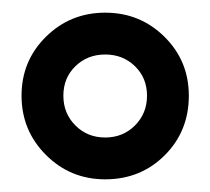

<svg xmlns="http://www.w3.org/2000/svg" viewBox="-20 -675 332 303"><path d="M278 -524Q278 -468 240 -430Q202 -392 146 -392Q91 -392 52.5 -430.5Q14 -469 14 -524Q14 -579 52.5 -617Q91 -655 146 -655Q201 -655 239.5 -617Q278 -579 278 -524ZM193 -570.5Q174 -589 146 -589Q118 -589 99 -570.5Q80 -552 80 -524Q80 -496 99 -477Q118 -458 146 -458Q174 -458 193 -477Q212 -496 212 -524Q212 -552 193 -570.5Z"/></svg>

Font: Alegreya Sans SC ExtraBold
Style: Regular
Weight: 800
Designer: Juan Pablo del Peral
Foundry: Huerta Tipografica
Version: Version 2.007